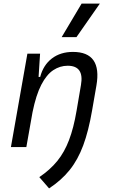

<svg xmlns="http://www.w3.org/2000/svg" viewBox="-20 -815 626 1064"><path d="M40.5 0 131.8 -517.6H202.1L193.8 -388.7H202.6Q220.2 -455.1 267.8 -491.2Q315.4 -527.3 384.3 -527.3Q546.9 -527.3 514.2 -340.3L490.2 -202.1Q470.7 -88.9 441.2 -9.3Q411.6 70.3 366 127.2Q320.3 184.1 252 229L197.8 166.5Q257.3 126.5 297.1 77.6Q336.9 28.8 362.5 -38.6Q388.2 -106 404.3 -201.2L428.7 -344.2Q447.3 -450.7 355 -450.7Q312.5 -450.7 275.4 -426.3Q238.3 -401.9 209 -345.5Q179.7 -289.1 160.2 -192.9L126 0ZM321.8 -609.4 432.1 -794.9H533.2L403.8 -609.4Z"/></svg>

Font: Cascadia Code NF SemiLight
Style: Italic
Weight: 350
Italic angle: -10°
Monospace: yes
Designer: Aaron Bell
Foundry: Saja Typeworks
Version: Version 2404.023; ttfautohint (v1.8.4)